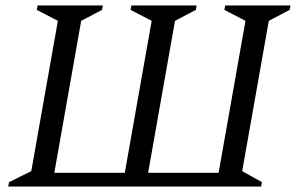

<svg xmlns="http://www.w3.org/2000/svg" viewBox="-20 -680 1089 700"><path d="M355 -660 352 -644 276 -604 178 -50H435L533 -604L456 -644L459 -660H697L694 -644L618 -604L520 -50H777L875 -604L798 -644L801 -660H1039L1036 -644L960 -604L863 -56L935 -16L932 0H10L13 -16L94 -56L191 -604L114 -644L117 -660Z"/></svg>

Font: Spectral
Style: Italic
Weight: 400
Italic angle: -10°
Designer: Jean-Baptiste Levee
Foundry: Production Type
Version: Version 2.001